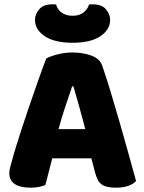

<svg xmlns="http://www.w3.org/2000/svg" viewBox="-20 -859 667 889"><path d="M316 -661Q232 -661 187 -691.5Q142 -722 142 -767Q142 -793 161.5 -816Q181 -839 222 -839Q227 -839 231 -839Q235 -839 240 -838Q245 -816 265 -801Q285 -786 316 -786Q347 -786 366.5 -801Q386 -816 392 -838Q397 -839 401 -839Q405 -839 410 -839Q451 -839 470.5 -816Q490 -793 490 -767Q490 -722 445 -691.5Q400 -661 316 -661ZM194 -588Q211 -598 245.5 -607Q280 -616 315 -616Q365 -616 403.5 -601.5Q442 -587 453 -556Q471 -504 492 -435Q513 -366 534 -292.5Q555 -219 575 -147.5Q595 -76 610 -21Q598 -7 574 1.5Q550 10 517 10Q493 10 476.5 6Q460 2 449.5 -6Q439 -14 432.5 -27Q426 -40 421 -57L403 -126H222Q214 -96 206 -64Q198 -32 190 -2Q176 3 160.5 6.5Q145 10 123 10Q72 10 47.5 -7.5Q23 -25 23 -56Q23 -70 27 -84Q31 -98 36 -117Q43 -144 55.5 -184Q68 -224 83 -270.5Q98 -317 115 -366Q132 -415 147 -458.5Q162 -502 174.5 -536Q187 -570 194 -588ZM314 -459Q300 -417 282.5 -365.5Q265 -314 251 -261H375Q361 -315 346.5 -366.5Q332 -418 320 -459Z"/></svg>

Font: Baloo Bhai
Style: Regular
Weight: 400
Designer: Supriya Tembe, Noopur Datye and Ek Type
Foundry: Ek Type
Version: Version 1.100;PS 1.000;hotconv 1.0.88;makeotf.lib2.5.647800;